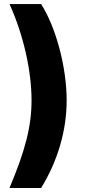

<svg xmlns="http://www.w3.org/2000/svg" viewBox="-20 -792 422 948"><path d="M26.9 136.2H183.1C265.6 1.5 309.1 -147.9 309.1 -296.4C309.1 -458.5 257.3 -655.3 183.1 -772H26.9C95.2 -621.1 135.7 -444.3 135.7 -296.4C135.7 -169.9 106 -51.8 26.9 136.2Z"/></svg>

Font: Inter ExtraBold
Style: Regular
Weight: 800
Designer: Rasmus Andersson
Foundry: rsms
Version: Version 4.001;git-9221beed3